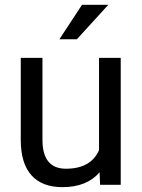

<svg xmlns="http://www.w3.org/2000/svg" viewBox="-20 -769 591 799"><path d="M394.5 -52.2Q341.8 9.8 239.7 9.8Q155.3 9.8 111.1 -39.3Q66.9 -88.4 66.4 -184.6V-528.3H156.7V-187Q156.7 -66.9 254.4 -66.9Q357.9 -66.9 392.1 -144V-528.3H482.4V0H396.5ZM321.3 -749H430.7L299.8 -605.5H227.1Z"/></svg>

Font: RobotoInd
Style: Regular
Weight: 400
Designer: Google
Version: Version 2.001101; 2014